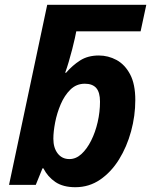

<svg xmlns="http://www.w3.org/2000/svg" viewBox="-20 -780 637 810"><path d="M297.9 9.8Q246.1 9.8 213.6 -12.2Q181.2 -34.2 163.1 -69.8H159.2L130.9 0H18.1L179.2 -759.8H597.2L573.2 -647.9H301.8L295.9 -619.1Q291.5 -599.1 284.7 -572.5Q277.8 -545.9 270 -519.3Q262.2 -492.7 254.9 -473.1H258.8Q285.2 -503.9 317.9 -524.9Q350.6 -545.9 397 -545.9Q436.5 -545.9 471.7 -526.9Q506.8 -507.8 528.8 -466.6Q550.8 -425.3 550.8 -357.9Q550.8 -291.5 533 -226.1Q515.1 -160.6 482.2 -107.4Q449.2 -54.2 402.6 -22.2Q356 9.8 297.9 9.8ZM272.9 -108.9Q300.3 -108.9 323.5 -130.1Q346.7 -151.4 364.5 -186.8Q382.3 -222.2 392.1 -265.1Q401.9 -308.1 401.9 -351.1Q401.9 -390.6 386 -408.7Q370.1 -426.8 337.9 -426.8Q302.2 -426.8 277.1 -402.1Q252 -377.4 236.1 -340.1Q220.2 -302.7 212.6 -263.4Q205.1 -224.1 205.1 -194.8Q205.1 -156.2 223.4 -132.6Q241.7 -108.9 272.9 -108.9Z"/></svg>

Font: Open Sans
Style: Bold Italic
Weight: 700
Italic angle: -12°
Designer: Monotype Design Team
Foundry: Monotype Imaging Inc.
Version: Version 3.003; ttfautohint (v1.8.4)